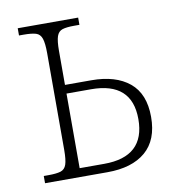

<svg xmlns="http://www.w3.org/2000/svg" viewBox="-66 -595 590 654"><g transform="rotate(-10 229.0 -268.0)"><path d="M38 0V-25H54Q82 -25 96.5 -29.5Q111 -34 116.5 -50Q122 -66 122 -101V-435Q122 -469 116.5 -485.5Q111 -502 96.5 -506.5Q82 -511 54 -511H38V-536H247V-511H229Q202 -511 188 -506.5Q174 -502 168.5 -486Q163 -470 163 -435V-318H254Q338 -318 385.5 -279Q433 -240 433 -160Q433 -80 386 -40Q339 0 254 0ZM163 -30H248Q389 -30 389 -160Q389 -288 248 -288H163Z"/></g></svg>

Font: Noto Serif SemiCondensed ExtraLight
Style: Regular
Weight: 200
Width: 4
Designer: Monotype Design Team
Foundry: Monotype Imaging Inc.
Version: Version 2.014